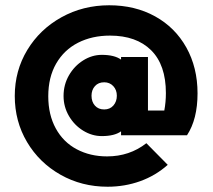

<svg xmlns="http://www.w3.org/2000/svg" viewBox="-20 -588 806 728"><path d="M439 -90Q414 -72 366 -72Q329 -72 295.5 -92.5Q262 -113 241.5 -148Q221 -183 221 -224Q221 -267 241.5 -302.5Q262 -338 295.5 -359Q329 -380 366 -380Q414 -380 439 -362V-372H541V-169H603Q609 -201 609 -235Q609 -342 553 -397.5Q497 -453 397 -453Q329 -453 276 -426Q223 -399 193 -347Q163 -295 163 -223Q163 -153 191.5 -101Q220 -49 271 -22Q322 5 386 5Q471 5 535 -45L616 37Q570 78 511.5 99Q453 120 388 120Q290 120 209.5 74.5Q129 29 82.5 -49.5Q36 -128 36 -224Q36 -320 83.5 -398.5Q131 -477 213 -522.5Q295 -568 394 -568Q492 -568 568 -526Q644 -484 686.5 -408Q729 -332 729 -234Q729 -136 689 -75H439ZM423 -225Q423 -247 409.5 -261.5Q396 -276 375 -276Q353 -276 340 -261.5Q327 -247 327 -225Q327 -202 340 -187.5Q353 -173 375 -173Q397 -173 410 -188Q423 -203 423 -225Z"/></svg>

Font: Outfit Extra Bold
Style: Regular
Weight: 800
Designer: Rodrigo Fuenzalida
Foundry: fragTYPE
Version: Version 1.000